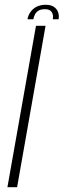

<svg xmlns="http://www.w3.org/2000/svg" viewBox="-20 -783 266 803"><path d="M11 0H51.5L170.5 -675H130.5ZM171 -763Q149 -763 133 -754.8Q117 -746.5 107.2 -732.5Q97.5 -718.5 95 -702.5H119.5Q121.5 -714.5 127 -724Q132.5 -733.5 142 -739Q151.5 -744.5 168 -744.5Q182 -744.5 189.8 -739Q197.5 -733.5 200.2 -724Q203 -714.5 201 -702.5H225Q228 -718.5 222.8 -732.5Q217.5 -746.5 204.8 -754.8Q192 -763 171 -763Z"/></svg>

Font: Anybody SemiCondensed ExtraLight
Style: Italic
Weight: 250
Width: 4
Italic angle: -10°
Version: Version 1.113;gftools[0.9.25]